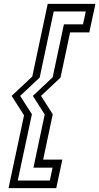

<svg xmlns="http://www.w3.org/2000/svg" viewBox="-20 -770 512 990"><path d="M252 -181 202.5 53H301.5L270 200H24L104 -175.5L40 -275.5L146.5 -375.5L226 -750H472L440.5 -603H341.5L292 -370L191.5 -275.5ZM144.5 -181 71.5 161H237L251 94.5H152.5L210.5 -180L149.5 -275.5L251.5 -371.5L309.5 -644.5H408L422.5 -711H257L184.5 -370L84 -275.5Z"/></svg>

Font: Tourney Condensed Regular
Style: Italic
Weight: 400
Width: 3
Italic angle: -12°
Designer: Tyler Finck
Foundry: Etcetera Type Co
Version: Version 1.010; ttfautohint (v1.8.3)